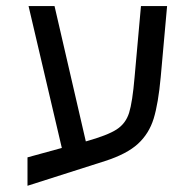

<svg xmlns="http://www.w3.org/2000/svg" viewBox="-20 -629 640 632"><path d="M70.5 -111 183.5 -142 74 -609H159.5L262.5 -163.5Q334 -183.5 364 -203Q394 -222.5 405 -257.8Q416 -293 423 -375L444 -609H530L509 -375Q501 -288 485.8 -238.5Q470.5 -189 434 -155.5Q397.5 -122 326 -99L70.5 -17.5Z"/></svg>

Font: JuliaMono
Style: Italic
Weight: 400
Italic angle: -9°
Monospace: yes
Designer: cormullion
Foundry: corm
Version: Version 0.057; ttfautohint (v1.8.4)